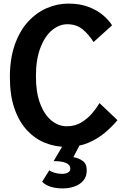

<svg xmlns="http://www.w3.org/2000/svg" viewBox="-20 -804 699 1069"><path d="M350 14Q288 14 231.5 -8.5Q175 -31 130.8 -78.2Q86.5 -125.5 60.8 -199Q35 -272.5 35 -374Q35 -477 62 -554Q89 -631 135.2 -682Q181.5 -733 240 -758.5Q298.5 -784 361 -784Q424 -784 472.2 -765.8Q520.5 -747.5 553.5 -719.5Q586.5 -691.5 604 -663L501 -570Q475 -611.5 440.5 -640.2Q406 -669 355 -669Q309.5 -669 269.5 -635.8Q229.5 -602.5 204.8 -537.8Q180 -473 180 -379Q180 -288.5 203.8 -226.5Q227.5 -164.5 266.5 -132.8Q305.5 -101 352 -101Q397.5 -101 432.8 -122.2Q468 -143.5 493.5 -173.8Q519 -204 534 -230L634 -135Q604.5 -99 563.8 -64.8Q523 -30.5 470 -8.2Q417 14 350 14ZM330.5 245Q251.5 245 214.5 208L254.5 144Q264.5 152 284.2 158Q304 164 327 164Q345 164 358.2 156.8Q371.5 149.5 371.5 135Q371.5 93 278.5 93L333.5 0H425.5L388.5 71Q417 75.5 440 91.5Q463 107.5 463 144.5Q463 179.5 443.8 201.8Q424.5 224 394.2 234.5Q364 245 330.5 245Z"/></svg>

Font: Junction
Style: Bold
Weight: 700
Designer: Caroline Hadilaksono
Foundry: Caroline Hadilaksono, Tyler Finck, The League of Moveable Type
Version: Version 2.000; ttfautohint (v1.8.3)